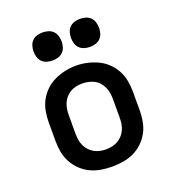

<svg xmlns="http://www.w3.org/2000/svg" viewBox="-136 -851 873 964"><g transform="rotate(-20 300.0 -368.5)"><path d="M300 8Q270 8 240.5 3Q211 -2 184.5 -14.5Q158 -27 136 -48Q114 -69 100 -95Q86 -121 80.5 -150.5Q75 -180 75 -210V-310Q75 -340 80.5 -369.5Q86 -399 100 -425Q114 -451 136 -472Q158 -493 185 -505.5Q212 -518 241 -524.5Q270 -531 300 -531Q330 -531 359 -524.5Q388 -518 415 -505.5Q442 -493 464 -472Q486 -451 500 -425Q514 -399 519.5 -369.5Q525 -340 525 -310V-210Q525 -180 519.5 -150.5Q514 -121 500 -95Q486 -69 464 -48Q442 -27 415.5 -14.5Q389 -2 359.5 3Q330 8 300 8ZM300 -84Q316 -84 332.5 -87.5Q349 -91 363 -99Q377 -107 388 -119Q399 -131 406 -146Q413 -161 415.5 -177.5Q418 -194 418 -210V-310Q418 -326 415.5 -342.5Q413 -359 406 -374Q399 -389 388 -401.5Q377 -414 362.5 -421.5Q348 -429 331.5 -432.5Q315 -436 298 -436Q282 -436 266 -432.5Q250 -429 236 -421Q222 -413 211 -400.5Q200 -388 193.5 -373Q187 -358 184.5 -342Q182 -326 182 -310V-210Q182 -194 184.5 -177.5Q187 -161 194 -146Q201 -131 212 -119Q223 -107 237 -99Q251 -91 267.5 -87.5Q284 -84 300 -84ZM400 -595Q385 -595 370 -599.5Q355 -604 344.5 -614.5Q334 -625 329.5 -640Q325 -655 325 -670Q325 -685 329.5 -700Q334 -715 344.5 -725.5Q355 -736 370 -740.5Q385 -745 400 -745Q415 -745 430 -740.5Q445 -736 455.5 -725.5Q466 -715 470.5 -700Q475 -685 475 -670Q475 -655 470.5 -640Q466 -625 455.5 -614.5Q445 -604 430 -599.5Q415 -595 400 -595ZM200 -595Q185 -595 170 -599.5Q155 -604 144.5 -614.5Q134 -625 129.5 -640Q125 -655 125 -670Q125 -685 129.5 -700Q134 -715 144.5 -725.5Q155 -736 170 -740.5Q185 -745 200 -745Q215 -745 230 -740.5Q245 -736 255.5 -725.5Q266 -715 270.5 -700Q275 -685 275 -670Q275 -655 270.5 -640Q266 -625 255.5 -614.5Q245 -604 230 -599.5Q215 -595 200 -595Z"/></g></svg>

Font: Zed Mono Semibold Extended
Style: Regular
Weight: 600
Width: 7
Monospace: yes
Designer: Belleve Invis
Foundry: Belleve Invis
Version: Version 1.0.0; ttfautohint (v1.8.4)